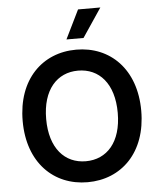

<svg xmlns="http://www.w3.org/2000/svg" viewBox="-63 -1015 900 1078"><g transform="rotate(-5 387.5 -475.5)"><path d="M338.1 -799H434.3L543.3 -961.3H417.6ZM721.6 -363.6C721.6 -598.7 578.1 -737.2 387.4 -737.2C196.4 -737.2 53.3 -598.7 53.3 -363.6C53.3 -128.9 196.4 9.9 387.4 9.9C578.1 9.9 721.6 -128.6 721.6 -363.6ZM589.1 -363.6C589.1 -198.2 506 -108.3 387.4 -108.3C269.2 -108.3 185.7 -198.2 185.7 -363.6C185.7 -529.1 269.2 -619 387.4 -619C506 -619 589.1 -529.1 589.1 -363.6Z"/></g></svg>

Font: RA Gorm Semi Bold
Style: Regular
Weight: 600
Designer: Rasmus Andersson
Foundry: rsms
Version: Version 3.000;hotconv 1.0.109;makeotfexe 2.5.65596